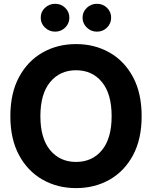

<svg xmlns="http://www.w3.org/2000/svg" viewBox="-20 -966 789 996"><path d="M374.5 9.8Q277.8 9.8 200.7 -34.2Q123.5 -78.1 78.6 -161.6Q33.7 -245.1 33.7 -363.3Q33.7 -482.4 78.6 -565.9Q123.5 -649.4 200.7 -693.4Q277.8 -737.3 374.5 -737.3Q471.2 -737.3 548.3 -693.4Q625.5 -649.4 670.2 -565.9Q714.8 -482.4 714.8 -363.3Q714.8 -244.6 670.2 -161.1Q625.5 -77.6 548.3 -33.9Q471.2 9.8 374.5 9.8ZM374.5 -126Q458.5 -126 508.8 -187Q559.1 -248 559.1 -363.3Q559.1 -479 508.8 -540.3Q458.5 -601.6 374.5 -601.6Q291 -601.6 240.2 -540.3Q189.5 -479 189.5 -363.3Q189.5 -248 240.2 -187Q291 -126 374.5 -126ZM266.1 -801.8Q235.4 -801.8 213.1 -823.2Q190.9 -844.7 191.4 -874Q190.9 -904.3 213.1 -925.3Q235.4 -946.3 266.1 -946.3Q296.9 -946.3 318.4 -925.3Q339.8 -904.3 339.8 -874Q339.8 -844.7 318.4 -823.2Q296.9 -801.8 266.1 -801.8ZM482.9 -801.8Q452.1 -801.8 430.2 -823.2Q408.2 -844.7 408.2 -874Q408.2 -904.3 430.2 -925.3Q452.1 -946.3 482.9 -946.3Q514.2 -946.3 535.4 -925.3Q556.6 -904.3 556.6 -874Q556.6 -844.7 535.4 -823.2Q514.2 -801.8 482.9 -801.8Z"/></svg>

Font: Inter Tight
Style: Bold
Weight: 700
Designer: Rasmus Andersson
Foundry: rsms
Version: Version 3.004; ttfautohint (v1.8.4.7-5d5b)